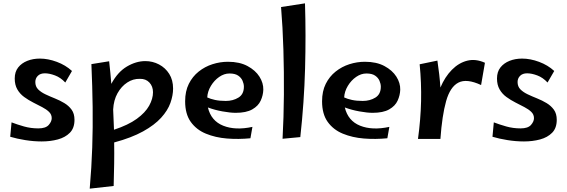

<svg xmlns="http://www.w3.org/2000/svg" viewBox="-20 -824 3386 1147"><path d="M229 21Q181 21 131 13Q81 5 41 -7L49 -93Q83 -80 123.5 -68.5Q164 -57 209 -57Q253 -57 271 -77.5Q289 -98 289 -118Q289 -140 273 -155.5Q257 -171 232 -184Q207 -197 178.5 -211.5Q150 -226 124.5 -244.5Q99 -263 83.5 -290Q68 -317 68 -355Q68 -395 88.5 -421Q109 -447 143 -460.5Q177 -474 218 -474Q267 -474 319.5 -454.5Q372 -435 410 -400L370 -331Q342 -361 308.5 -373.5Q275 -386 248 -386Q221 -386 206 -371Q191 -356 191 -334Q191 -307 208 -290Q225 -273 251.5 -260.5Q278 -248 308 -236Q338 -224 364.5 -208Q391 -192 408 -168.5Q425 -145 425 -108Q425 -59 397.5 -31Q370 -3 325.5 9Q281 21 229 21Z M516 303Q527 176 531 57Q535 -62 533.5 -184Q532 -306 526 -441L632 -458Q640 -388 645 -323Q683 -394 738 -426.5Q793 -459 848 -459Q892 -459 930 -439Q968 -419 991 -382.5Q1014 -346 1014 -295Q1014 -254 998 -209Q982 -164 942.5 -120.5Q903 -77 834.5 -39Q766 -1 662 27Q663 90 662 154.5Q661 219 659 287ZM815 -353Q775 -354 740 -331Q705 -308 682 -267Q659 -226 656 -170Q659 -110 661 -49Q746 -77 797 -114Q848 -151 871 -192.5Q894 -234 894 -273Q894 -308 872.5 -331Q851 -354 815 -353Z M1476 2Q1405 9 1336 3.5Q1267 -2 1210 -25.5Q1153 -49 1119.5 -96Q1086 -143 1086 -219Q1086 -279 1108 -323Q1130 -367 1167 -396.5Q1204 -426 1249.5 -440.5Q1295 -455 1342 -455Q1411 -455 1458.5 -429.5Q1506 -404 1530 -366Q1554 -328 1553 -288Q1552 -255 1537.5 -223Q1523 -191 1487 -170.5Q1451 -150 1388 -150Q1356 -150 1309 -158.5Q1262 -167 1222 -182Q1241 -102 1313.5 -73Q1386 -44 1488 -66ZM1351 -385Q1319 -385 1289.5 -364.5Q1260 -344 1240 -311Q1220 -278 1218 -242Q1237 -233 1264.5 -227Q1292 -221 1329 -221Q1372 -221 1404.5 -241Q1437 -261 1437 -306Q1437 -323 1429 -341.5Q1421 -360 1402.5 -372.5Q1384 -385 1351 -385Z M1774 -5 1668 5Q1675 -122 1676 -258Q1677 -394 1673 -528Q1669 -662 1659 -782L1802 -804Q1808 -616 1802.5 -414.5Q1797 -213 1774 -5Z M2294 2Q2223 9 2154 3.5Q2085 -2 2028 -25.5Q1971 -49 1937.5 -96Q1904 -143 1904 -219Q1904 -279 1926 -323Q1948 -367 1985 -396.5Q2022 -426 2067.5 -440.5Q2113 -455 2160 -455Q2229 -455 2276.5 -429.5Q2324 -404 2348 -366Q2372 -328 2371 -288Q2370 -255 2355.5 -223Q2341 -191 2305 -170.5Q2269 -150 2206 -150Q2174 -150 2127 -158.5Q2080 -167 2040 -182Q2059 -102 2131.5 -73Q2204 -44 2306 -66ZM2169 -385Q2137 -385 2107.5 -364.5Q2078 -344 2058 -311Q2038 -278 2036 -242Q2055 -233 2082.5 -227Q2110 -221 2147 -221Q2190 -221 2222.5 -241Q2255 -261 2255 -306Q2255 -323 2247 -341.5Q2239 -360 2220.5 -372.5Q2202 -385 2169 -385Z M2611 6H2477Q2493 -110 2495.5 -219.5Q2498 -329 2487 -440L2593 -462Q2606 -377 2611 -301Q2638 -365 2679.5 -407Q2721 -449 2771.5 -461.5Q2822 -474 2877 -449L2854 -316Q2768 -356 2718.5 -330.5Q2669 -305 2645 -219.5Q2621 -134 2611 6Z M3110 21Q3062 21 3012 13Q2962 5 2922 -7L2930 -93Q2964 -80 3004.5 -68.5Q3045 -57 3090 -57Q3134 -57 3152 -77.5Q3170 -98 3170 -118Q3170 -140 3154 -155.5Q3138 -171 3113 -184Q3088 -197 3059.5 -211.5Q3031 -226 3005.5 -244.5Q2980 -263 2964.5 -290Q2949 -317 2949 -355Q2949 -395 2969.5 -421Q2990 -447 3024 -460.5Q3058 -474 3099 -474Q3148 -474 3200.5 -454.5Q3253 -435 3291 -400L3251 -331Q3223 -361 3189.5 -373.5Q3156 -386 3129 -386Q3102 -386 3087 -371Q3072 -356 3072 -334Q3072 -307 3089 -290Q3106 -273 3132.5 -260.5Q3159 -248 3189 -236Q3219 -224 3245.5 -208Q3272 -192 3289 -168.5Q3306 -145 3306 -108Q3306 -59 3278.5 -31Q3251 -3 3206.5 9Q3162 21 3110 21Z"/></svg>

Font: Marhey
Style: Regular
Weight: 400
Designer: Nur Syamsi & Bustanul Arifin
Foundry: Namelatype
Version: Version 1.000; ttfautohint (v1.8.4.7-5d5b)